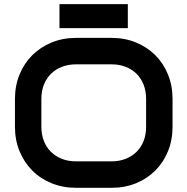

<svg xmlns="http://www.w3.org/2000/svg" viewBox="-20 -892 900 922"><path d="M808.6 -283.2Q808.6 -219.2 786.6 -165.5Q764.6 -111.8 725.6 -72.8Q686.5 -33.7 633.1 -12Q579.6 9.8 516.6 9.8H344.7Q281.7 9.8 228 -12Q174.3 -33.7 135.3 -72.8Q96.2 -111.8 74 -165.5Q51.8 -219.2 51.8 -283.2V-417Q51.8 -480.5 74 -534.4Q96.2 -588.4 135.3 -627.2Q174.3 -666 228 -688Q281.7 -710 344.7 -710H516.6Q579.6 -710 633.1 -688Q686.5 -666 725.6 -627.2Q764.6 -588.4 786.6 -534.4Q808.6 -480.5 808.6 -417ZM681.6 -417Q681.6 -454.6 669.7 -485.1Q657.7 -515.6 636 -537.4Q614.3 -559.1 583.7 -571Q553.2 -583 516.6 -583H344.7Q307.6 -583 277.1 -571Q246.6 -559.1 224.6 -537.4Q202.6 -515.6 190.7 -485.1Q178.7 -454.6 178.7 -417V-283.2Q178.7 -245.6 190.7 -215.1Q202.6 -184.6 224.6 -162.8Q246.6 -141.1 277.1 -129.2Q307.6 -117.2 344.7 -117.2H515.6Q552.7 -117.2 583.3 -129.2Q613.8 -141.1 635.7 -162.8Q657.7 -184.6 669.7 -215.1Q681.6 -245.6 681.6 -283.2ZM265.6 -756.8V-872.1H593.8V-756.8Z"/></svg>

Font: Audiowide
Style: Regular
Weight: 400
Version: Version 1.003